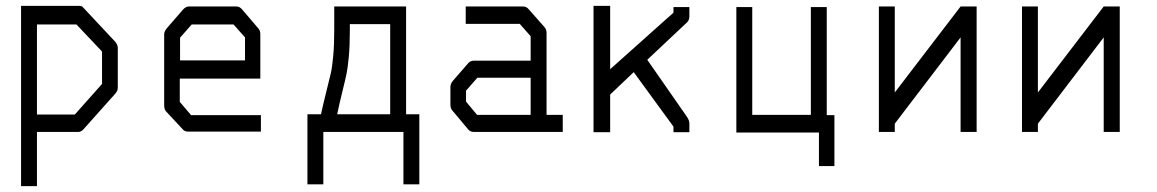

<svg xmlns="http://www.w3.org/2000/svg" viewBox="-20 -498 3928 652"><path d="M51.5 -478H249.5Q257.5 -478 261 -474L371.5 -356Q380 -346 380 -335V-201Q380 -189 371.5 -180L263.5 -59Q256 -50 245.5 -50H105.5V134H51.5ZM105.5 -415V-109H234L326.5 -213V-323L239.5 -415Z M590.5 -231V-152L629 -107H866V-51H618.5Q607 -51 600.5 -59L544.5 -119Q537.5 -126.5 537.5 -140V-382Q537.5 -391 546.5 -402L601 -465Q611 -476 621 -476H784Q794 -476 803 -465L856 -403Q864 -394.5 864 -383V-231ZM591.5 -293H812V-371L773 -415H631L591.5 -370Z M1078 128H1024V-110H1070Q1077.5 -144.5 1088.2 -187.2Q1099 -230 1103.5 -249.8Q1108 -269.5 1111.5 -307.2Q1115 -345 1115 -396V-445V-476H1359V-110H1404V128H1350V-50H1078ZM1125 -110H1305V-416H1168V-394Q1168 -343 1164.5 -305.5Q1161 -268 1157 -248.5Q1153 -229 1142.5 -186.5Q1132 -144 1125 -110Z M1782 -108V-234H1601L1562.5 -190V-153L1600 -108ZM1836 -108H1891V-50H1588.5Q1577 -50 1569.5 -59L1517.5 -121Q1509.5 -129.5 1509.5 -142V-202Q1509.5 -213.5 1517.5 -223L1570.5 -284Q1578 -292 1589.5 -292H1782V-375L1745 -417H1561.5V-476H1756Q1767.5 -476 1775 -467L1828 -407Q1836 -398.5 1836 -387Z M2052 -177V-49H1995.5V-478H2052V-263L2267 -455V-474H2321V-443Q2321 -429.5 2313 -422L2178 -295L2313 -101Q2321 -88.5 2321 -80V-49H2267V-68L2132 -253Z M2480.5 -474H2534.5V-108H2733.5V-474H2787.5V-107H2813.5V66H2761V-48H2480.5Z M3296.5 -50H3242V-371L3018.5 -78V-50H2964.5V-476H3018.5V-184L3242 -476H3296.5Z M3782.5 -50H3728V-371L3504.5 -78V-50H3450.5V-476H3504.5V-184L3728 -476H3782.5Z"/></svg>

Font: 3270 Nerd Font Mono SemCond
Style: Regular
Weight: 400
Monospace: yes
Version: Version 3.0.1;Nerd Fonts 3.1.1